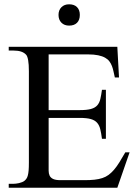

<svg xmlns="http://www.w3.org/2000/svg" viewBox="-20 -882 651 902"><path d="M531.2 0H21V-18.6H43.9Q48.3 -18.6 54.9 -19.3Q61.5 -20 69.1 -21.7Q76.7 -23.4 84 -26.4Q91.3 -29.3 96.2 -33.7Q101.1 -38.1 104.7 -43.5Q108.4 -48.8 110.8 -58.1Q113.3 -67.4 114.5 -81.5Q115.7 -95.7 115.7 -117.7V-547.4Q115.7 -579.6 112.3 -598.9Q108.9 -618.2 103 -624.5Q85.4 -644.5 43.9 -644.5H21V-662.1H531.2L539.1 -518.1H519.5Q516.1 -532.2 513.4 -545.7Q510.7 -559.1 506.1 -571.3Q501.5 -583.5 494.1 -593.5Q486.8 -603.5 473.9 -610.8Q460.9 -618.2 441.2 -622.3Q421.4 -626.5 392.1 -626.5H208.5V-364.7H354.5Q388.2 -364.7 407.5 -370.1Q426.8 -375.5 437 -387.2Q447.3 -398.9 451.4 -417Q455.6 -435.1 459 -460H477.5V-230H459Q455.6 -255.9 451.2 -274.4Q446.8 -293 436.5 -304.9Q426.3 -316.9 407.2 -322.5Q388.2 -328.1 354.5 -328.1H208.5V-80.1Q208.5 -66.9 213.1 -56.9Q217.8 -46.9 229.5 -41.3Q241.2 -35.6 264.6 -35.6H376.5Q403.3 -35.6 423.8 -37.8Q444.3 -40 460.7 -45.4Q477.1 -50.8 490 -60.3Q502.9 -69.8 515.4 -84.2Q527.8 -98.6 540.5 -118.9Q553.2 -139.2 568.8 -166.5H588.9ZM355 -812Q355 -788.1 341.8 -774.9Q328.6 -761.7 304.7 -761.7Q282.2 -761.7 268.6 -775.4Q254.9 -789.1 254.9 -812Q254.9 -834.5 268.6 -848.1Q282.2 -861.8 304.7 -861.8Q328.6 -861.8 341.8 -848.6Q355 -835.4 355 -812Z"/></svg>

Font: Doulos SIL APac
Style: Regular
Weight: 400
Designer: Walt Agee, Victor Gaultney, Peter Martin, Debbi Hosken, Becca Hirsbrunner
Foundry: SIL International
Version: Version 5.000